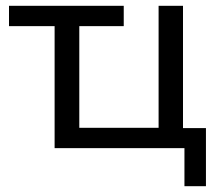

<svg xmlns="http://www.w3.org/2000/svg" viewBox="-20 -510 763 661"><path d="M615 131V0H168V-420H11V-490H406V-420H253V-70H526V-490H610V-69H689V131Z"/></svg>

Font: Nunito Sans 10pt
Style: Regular
Weight: 400
Designer: Vernon Adams
Foundry: Vernon Adams
Version: Version 3.101;gftools[0.9.27]